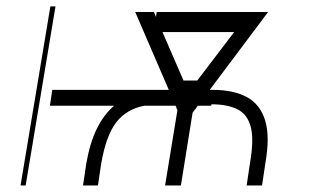

<svg xmlns="http://www.w3.org/2000/svg" viewBox="-20 -565 986 585"><path d="M630.7 -291.2Q692.1 -290.8 732.4 -269Q772.7 -247.2 787.8 -198.2Q802.9 -149.1 788.4 -66.8L778.4 0H731.5L741.5 -66.8Q754.3 -139.6 744 -178.4Q733.7 -217.3 703.1 -232.2Q672.6 -247.2 624.3 -247.2L623.6 -242.9H582.7L576.3 -234L576.7 -233L573.9 -231.2L566.8 -221.6L531.2 0H483L520.6 -229.4L518.8 -233.7L517 -235.8L517.8 -236.5L514.9 -242.9H419.7Q365.8 -232.6 334.5 -192.6Q303.3 -152.7 288.4 -66.8L278.4 0H233L242.9 -66.8Q253.9 -130 275.2 -173.1Q296.5 -216.3 327.8 -242.9H132.1L139.2 -291.2H494.3L392 -528.4H448.9L455.3 -513.5L457.4 -528.4H796.9L619 -291.2ZM539.1 -319.6H581L693.5 -467.3H475.1ZM149.1 -545.5 58.2 0H42.6L133.5 -545.5Z"/></svg>

Font: Inter Thin  BETA
Style: Italic
Weight: 100
Italic angle: -9.39999°
Designer: Rasmus Andersson
Foundry: rsms
Version: Version 3.011;git-f93a4a705